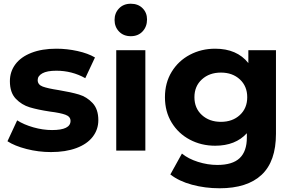

<svg xmlns="http://www.w3.org/2000/svg" viewBox="-20 -807 1572 1029"><path d="M20 -50 72 -162Q108 -139 159 -124.5Q210 -110 259 -110Q358 -110 358 -159Q358 -182 331 -192Q304 -202 248 -209Q182 -219 139 -232Q96 -245 64.5 -278Q33 -311 33 -372Q33 -423 62.5 -462.5Q92 -502 148.5 -524Q205 -546 282 -546Q339 -546 395.5 -533.5Q452 -521 489 -499L437 -388Q366 -428 282 -428Q232 -428 207 -414Q182 -400 182 -378Q182 -353 209 -343Q236 -333 295 -324Q361 -313 403 -300.5Q445 -288 476 -255Q507 -222 507 -163Q507 -113 477 -74Q447 -35 389.5 -13.5Q332 8 253 8Q186 8 122 -8.5Q58 -25 20 -50Z M603 -538H759V0H603ZM594 -700Q594 -737 618 -762Q642 -787 681 -787Q720 -787 744 -763Q768 -739 768 -703Q768 -664 744 -638.5Q720 -613 681 -613Q642 -613 618 -638Q594 -663 594 -700Z M1459 -538V-90Q1459 58 1382 130Q1305 202 1157 202Q1079 202 1009 183Q939 164 893 128L955 16Q989 44 1041 60.5Q1093 77 1145 77Q1226 77 1264.5 40.5Q1303 4 1303 -70V-93Q1242 -26 1133 -26Q1059 -26 997.5 -58.5Q936 -91 900 -150Q864 -209 864 -286Q864 -363 900 -422Q936 -481 997.5 -513.5Q1059 -546 1133 -546Q1250 -546 1311 -469V-538ZM1305 -286Q1305 -345 1265.5 -381.5Q1226 -418 1164 -418Q1102 -418 1062 -381.5Q1022 -345 1022 -286Q1022 -227 1062 -190.5Q1102 -154 1164 -154Q1226 -154 1265.5 -190.5Q1305 -227 1305 -286Z"/></svg>

Font: Idrija
Style: Bold
Weight: 700
Designer: Julieta Ulanovsky
Foundry: Julieta Ulanovsky
Version: Version 7.200